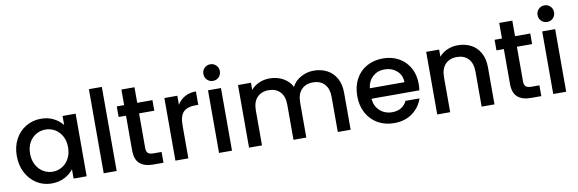

<svg xmlns="http://www.w3.org/2000/svg" viewBox="-54 -1213 5005 1664"><g transform="rotate(-10 2449.0 -380.5)"><path d="M297 -560Q362 -560 410.5 -534.5Q459 -509 488 -471V-551H603V0H488V-82Q459 -43 409 -17Q359 9 295 9Q224 9 165 -27.5Q106 -64 71.5 -129.5Q37 -195 37 -278Q37 -361 71.5 -425Q106 -489 165.5 -524.5Q225 -560 297 -560ZM321 -461Q277 -461 239 -439.5Q201 -418 177.5 -376.5Q154 -335 154 -278Q154 -221 177.5 -178Q201 -135 239.5 -112.5Q278 -90 321 -90Q365 -90 403 -112Q441 -134 464.5 -176.5Q488 -219 488 -276Q488 -333 464.5 -375Q441 -417 403 -439Q365 -461 321 -461Z M867 -740V0H753V-740Z M1145 -458V-153Q1145 -122 1159.5 -108.5Q1174 -95 1209 -95H1279V0H1189Q1112 0 1071 -36Q1030 -72 1030 -153V-458H965V-551H1030V-688H1145V-551H1279V-458Z M1663 -560V-442H1634Q1567 -442 1532.5 -408Q1498 -374 1498 -290V0H1384V-551H1498V-471Q1523 -513 1564.5 -536.5Q1606 -560 1663 -560Z M1753 -697Q1753 -728 1774 -749Q1795 -770 1826 -770Q1856 -770 1877 -749Q1898 -728 1898 -697Q1898 -666 1877 -645Q1856 -624 1826 -624Q1795 -624 1774 -645Q1753 -666 1753 -697ZM1882 -551V0H1768V-551Z M2926 -325V0H2813V-308Q2813 -382 2776 -421.5Q2739 -461 2675 -461Q2611 -461 2573.5 -421.5Q2536 -382 2536 -308V0H2423V-308Q2423 -382 2386 -421.5Q2349 -461 2285 -461Q2221 -461 2183.5 -421.5Q2146 -382 2146 -308V0H2032V-551H2146V-488Q2174 -522 2217 -541Q2260 -560 2309 -560Q2375 -560 2427 -532Q2479 -504 2507 -451Q2532 -501 2585 -530.5Q2638 -560 2699 -560Q2764 -560 2815.5 -533Q2867 -506 2896.5 -453Q2926 -400 2926 -325Z M3572 -233H3151Q3156 -167 3200 -127Q3244 -87 3308 -87Q3400 -87 3438 -164H3561Q3536 -88 3470.5 -39.5Q3405 9 3308 9Q3229 9 3166.5 -26.5Q3104 -62 3068.5 -126.5Q3033 -191 3033 -276Q3033 -361 3067.5 -425.5Q3102 -490 3164.5 -525Q3227 -560 3308 -560Q3386 -560 3447 -526Q3508 -492 3542 -430.5Q3576 -369 3576 -289Q3576 -258 3572 -233ZM3457 -325Q3456 -388 3412 -426Q3368 -464 3303 -464Q3244 -464 3202 -426.5Q3160 -389 3152 -325Z M4192 -325V0H4079V-308Q4079 -382 4042 -421.5Q4005 -461 3941 -461Q3877 -461 3839.5 -421.5Q3802 -382 3802 -308V0H3688V-551H3802V-488Q3830 -522 3873.5 -541Q3917 -560 3966 -560Q4031 -560 4082.5 -533Q4134 -506 4163 -453Q4192 -400 4192 -325Z M4470 -458V-153Q4470 -122 4484.5 -108.5Q4499 -95 4534 -95H4604V0H4514Q4437 0 4396 -36Q4355 -72 4355 -153V-458H4290V-551H4355V-688H4470V-551H4604V-458Z M4694 -697Q4694 -728 4715 -749Q4736 -770 4767 -770Q4797 -770 4818 -749Q4839 -728 4839 -697Q4839 -666 4818 -645Q4797 -624 4767 -624Q4736 -624 4715 -645Q4694 -666 4694 -697ZM4823 -551V0H4709V-551Z"/></g></svg>

Font: IBM-Poppins
Style: Poppins-Medium
Weight: 500
Designer: Mike Abbink, Paul van der Laan, Pieter van Rosmalen, Ben Mitchell, Mark Frömberg
Foundry: Bold Monday
Version: Version 1.1